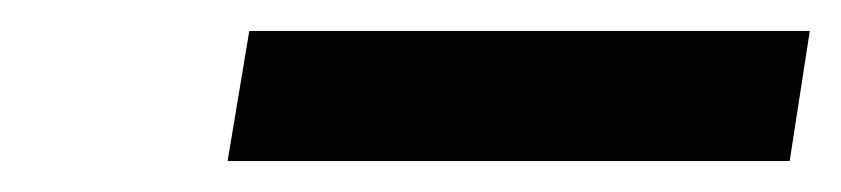

<svg xmlns="http://www.w3.org/2000/svg" viewBox="-20 -720 543 124"><path d="M127 -616 141 -700H503L490 -616Z"/></svg>

Font: Nunito Sans 10pt SemiExpanded
Style: Bold Italic
Weight: 700
Width: 6
Italic angle: -9°
Designer: Vernon Adams
Foundry: Vernon Adams
Version: Version 3.101;gftools[0.9.27]